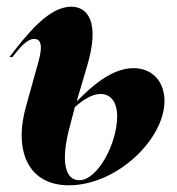

<svg xmlns="http://www.w3.org/2000/svg" viewBox="-20 -540 526 572"><path d="M190 -171 203 -221C228 -243 254 -260 280 -260C306 -260 329 -241 329 -193C329 -113 271 -3 216 -3C175 -3 158 -57 190 -171ZM8 -370H17C39 -398 60 -424 82 -424C99 -424 110 -410 94 -354L58 -225C20 -92 63 12 185 12C329 12 470 -126 470 -239C470 -300 431 -337 378 -337C314 -337 255 -285 211 -240H209L240 -345C278 -474 242 -520 192 -520C124 -520 59 -436 8 -370Z"/></svg>

Font: Nyght Serif Bold Italic
Style: Regular
Weight: 700
Italic angle: -16°
Designer: Maksym Kobuzan
Version: Version 0.410;Glyphs 3.1.2 (3151)